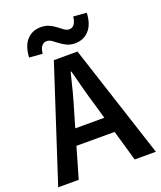

<svg xmlns="http://www.w3.org/2000/svg" viewBox="-155 -942 869 1038"><g transform="rotate(-20 279.0 -423.0)"><path d="M-2 0 211 -654H347L560 0H438L338 -348Q322 -400 307.5 -455Q293 -510 279 -564H275Q262 -509 247.5 -454.5Q233 -400 217 -348L116 0ZM124 -177V-268H432V-177ZM351 -700Q324 -700 303.5 -710Q283 -720 267 -732.5Q251 -745 237.5 -754.5Q224 -764 208 -764Q192 -764 180.5 -750.5Q169 -737 166 -707L90 -713Q94 -780 125 -813Q156 -846 205 -846Q232 -846 252.5 -836.5Q273 -827 289 -814.5Q305 -802 319 -792Q333 -782 348 -782Q364 -782 375.5 -796Q387 -810 390 -840L466 -834Q463 -768 431.5 -734Q400 -700 351 -700Z"/></g></svg>

Font: Source Sans 3 SemiBold
Style: Regular
Weight: 600
Designer: Paul D. Hunt
Foundry: Adobe
Version: Version 3.046;hotconv 1.0.118;makeotfexe 2.5.65603